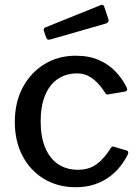

<svg xmlns="http://www.w3.org/2000/svg" viewBox="-20 -773 585 803"><path d="M297 -540Q353 -540 394.5 -521.5Q436 -503 464.5 -472.5Q493 -442 510 -407Q516 -393 503 -390L432 -378Q423 -376 419 -386Q402 -412 385 -429Q368 -446 348 -456Q328 -466 302 -466Q256 -466 221.5 -442.5Q187 -419 168.5 -374Q150 -329 150 -265Q150 -201 169 -155.5Q188 -110 223 -86.5Q258 -63 306 -63Q353 -63 385 -87Q417 -111 444 -155Q447 -159 449.5 -160Q452 -161 458 -159L511 -143Q519 -140 515 -128Q503 -103 483.5 -78Q464 -53 437.5 -33.5Q411 -14 376 -2Q341 10 297 10Q222 10 164.5 -24.5Q107 -59 74.5 -120.5Q42 -182 42 -263Q42 -345 75 -407Q108 -469 165.5 -504.5Q223 -540 297 -540ZM416 -745 433 -694Q438 -679 421 -674L191 -608Q184 -606 180 -607.5Q176 -609 173 -616L164 -642Q160 -655 169 -658L402 -752Q412 -756 416 -745Z"/></svg>

Font: Libre Franklin Thin Medium
Style: Regular
Weight: 500
Version: Version 3.000